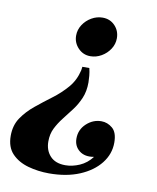

<svg xmlns="http://www.w3.org/2000/svg" viewBox="-94 -531 666 813"><g transform="rotate(10 239.0 -124.5)"><path d="M263 -249Q267 -233 268.5 -216.5Q270 -200 270 -188Q270 -150 257.5 -120.5Q245 -91 226.5 -66.5Q208 -42 189.5 -18.5Q171 5 158.5 30Q146 55 146 87Q146 125 168.5 149.5Q191 174 234 174Q264 174 295 160.5Q326 147 348 118Q309 125 285 106Q261 87 261 54Q261 16 289 -10Q317 -36 353 -36Q379 -36 400.5 -18Q422 0 422 44Q422 93 390.5 133Q359 173 303 196.5Q247 220 172 220Q125 220 82 208Q39 196 12 168Q-15 140 -15 91Q-15 46 7 13.5Q29 -19 62 -46Q95 -73 130.5 -99.5Q166 -126 193.5 -158Q221 -190 231 -234Q232 -238 232 -241.5Q232 -245 233 -249ZM282 -469Q314 -469 335 -447Q356 -425 356 -393Q356 -368 342 -346.5Q328 -325 305.5 -312Q283 -299 258 -299Q227 -299 205.5 -321.5Q184 -344 184 -375Q184 -400 198 -421.5Q212 -443 234.5 -456Q257 -469 282 -469Z"/></g></svg>

Font: Brygada 1918
Style: Italic
Weight: 400
Italic angle: -8°
Designer: Mateusz Machalski | Borys Kosmynka | Przemek Hoffer
Foundry: NIEPODLEGLA 2018
Version: Version 3.006